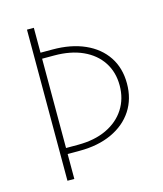

<svg xmlns="http://www.w3.org/2000/svg" viewBox="-107 -762 733 864"><g transform="rotate(-15 260.0 -330.0)"><path d="M100 22V-682H132V-566H188Q274 -566 338 -537.5Q402 -509 437 -456.5Q472 -404 472 -332Q472 -260 437 -206.5Q402 -153 338 -123.5Q274 -94 188 -94H132V22ZM132 -122H188Q265 -122 321 -148.5Q377 -175 407.5 -222.5Q438 -270 438 -332Q438 -394 407.5 -440.5Q377 -487 321 -512.5Q265 -538 188 -538H132Z"/></g></svg>

Font: Source Sans 3 VF
Style: Regular
Weight: 200
Designer: Paul D. Hunt
Foundry: Adobe
Version: Version 3.046;hotconv 1.0.118;makeotfexe 2.5.65603